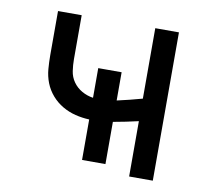

<svg xmlns="http://www.w3.org/2000/svg" viewBox="-64 -591 728 663"><g transform="rotate(10 300.0 -260.0)"><path d="M429 0V-194Q407 -189 385.5 -184.5Q364 -180 341 -176V-28H259V-170Q234 -171 210 -177Q186 -183 164.5 -195.5Q143 -208 126.5 -227Q110 -246 101 -269Q92 -292 90 -317Q88 -342 88 -366V-520H171V-366Q171 -346 174 -325Q177 -304 189 -287Q201 -270 219.5 -259.5Q238 -249 259 -246V-350H341V-251Q364 -256 385.5 -261.5Q407 -267 429 -273V-520H512V0Z"/></g></svg>

Font: Bmono
Style: Regular
Weight: 400
Monospace: yes
Designer: Belleve Invis
Foundry: Belleve Invis
Version: Version 11.2.2; ttfautohint (v1.8.2)